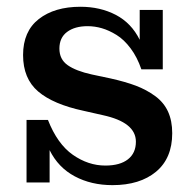

<svg xmlns="http://www.w3.org/2000/svg" viewBox="-20 -537 569 565"><path d="M58.1 0V-184.1H121.1Q148.9 -113.3 194.3 -81.5Q239.7 -49.8 290 -49.8Q333 -49.8 356.4 -68.1Q379.9 -86.4 379.9 -120.1Q379.9 -177.2 282.2 -198.2L226.1 -210.9Q136.7 -230 92.3 -267.8Q47.9 -305.7 47.9 -375Q47.9 -444.8 94.2 -481Q140.6 -517.1 216.8 -517.1Q274.9 -517.1 320.8 -493.2Q366.7 -469.2 391.1 -419.9V-507.8H459V-333H396Q383.8 -368.7 364.5 -394.5Q345.2 -420.4 323 -434.1Q300.8 -447.8 279.8 -453.9Q258.8 -460 237.8 -460Q200.2 -460 177.5 -443.1Q154.8 -426.3 154.8 -394Q154.8 -362.3 179.2 -345.2Q203.6 -328.1 250 -317.9L305.2 -306.2Q349.1 -296.4 380.1 -284.7Q411.1 -272.9 436.5 -254.4Q461.9 -235.8 474.4 -208.7Q486.8 -181.6 486.8 -145Q486.8 -71.3 439.2 -31.7Q391.6 7.8 311 7.8Q248.5 7.8 200 -18.1Q151.4 -43.9 126 -95.2V0Z"/></svg>

Font: Montagu Slab 144pt Medium
Style: Regular
Weight: 500
Designer: Florian Karsten
Foundry: Florian Karsten
Version: Version 1.000